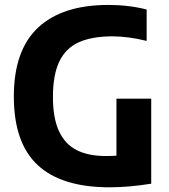

<svg xmlns="http://www.w3.org/2000/svg" viewBox="-20 -770 704 798"><path d="M608.5 -360V-6.5Q514 8.5 435.5 8.5Q236 8.5 136.8 -83.8Q37.5 -176 37.5 -369Q37.5 -561 138.2 -655.2Q239 -749.5 430 -749.5Q515.5 -749.5 589.5 -730.5V-600Q512.5 -619 445.5 -619Q360.5 -618.5 306.8 -594Q253 -569.5 226.5 -514.2Q200 -459 200 -367Q200 -279.5 225 -225.2Q250 -171 298.5 -146.2Q347 -121.5 421 -121.5Q443 -121.5 464 -123V-360Z"/></svg>

Font: Encode Sans Semi Condensed
Style: Bold
Weight: 700
Width: 4
Designer: Multiple Designers
Foundry: Impallari Type
Version: Version 2.000